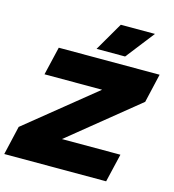

<svg xmlns="http://www.w3.org/2000/svg" viewBox="-151 -980 983 1085"><g transform="rotate(15 340.0 -438.0)"><path d="M421 -876H621L491 -709H324ZM-26 0 13 -169 414 -494H77L116 -660H706L667 -491L267 -166H609L570 0Z"/></g></svg>

Font: Elaine Sans Black
Style: Italic
Weight: 900
Italic angle: -13°
Designer: Wei Huang
Foundry: Wei Huang
Version: Version 2.001;December 24, 2019;FontCreator 12.0.0.2547 64-b